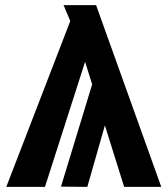

<svg xmlns="http://www.w3.org/2000/svg" viewBox="-20 -731 655 751"><path d="M4.6 0 254.9 -648.7 228.7 -710.8H355.9L610.8 0H465.6L390.3 -240.5L321.5 0L218.5 -1L340.5 -401L312.8 -489.2L155.9 0Z"/></svg>

Font: FiraCode Nerd Font Mono
Style: Bold
Weight: 700
Monospace: yes
Designer: Carrois Corporate, Edenspiekermann AG, Nikita Prokopov
Foundry: Carrois Corporate, Edenspiekermann AG, Nikita Prokopov
Version: Version 6.002;Nerd Fonts 3.3.0